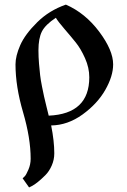

<svg xmlns="http://www.w3.org/2000/svg" viewBox="-20 -530 558 841"><path d="M204.1 19.5C252.3 18.9 298 2.9 341.3 -28.3C384.6 -59.6 417.8 -95.4 440.9 -135.7C464 -176.1 475.6 -213.5 475.6 -248C475.6 -289.1 455.2 -336.8 414.6 -391.1C373.9 -445.5 325.2 -485 268.6 -509.8C219.7 -492.8 177.7 -467 142.6 -432.1C107.4 -397.3 82.8 -364.1 68.8 -332.5C54.9 -300.9 47.9 -272.8 47.9 -248C47.9 -183.6 58.9 -113.6 81.1 -38.1C103.2 37.4 114.3 105.1 114.3 165C114.3 182 111 197.9 104.5 212.9C98 227.9 92.8 237.5 88.9 241.7C85 245.9 81.7 249 79.1 251L107.4 291L119.1 285.2C127 281.2 136.1 275.1 146.5 266.6C156.9 258.1 167.6 248.4 178.7 237.3C189.8 226.2 199.1 212.2 206.5 195.3C214 178.4 217.8 160.5 217.8 141.6C217.8 105.8 213.2 65.1 204.1 19.5ZM193.4 -23.4C192.1 -28.6 188.8 -41.8 183.6 -63C178.4 -84.1 174.8 -99.1 172.9 -107.9C170.9 -116.7 168 -130.9 164.1 -150.4C160.2 -169.9 157.4 -186.7 155.8 -200.7C154.1 -214.7 152.5 -231.4 150.9 -251C149.3 -270.5 148.4 -290 148.4 -309.6C148.4 -344.7 153.5 -372.2 163.6 -392.1C173.7 -411.9 194 -432 224.6 -452.1C231.1 -441.1 243.7 -424.8 262.2 -403.3C280.8 -381.8 297.4 -362 312 -343.8C326.7 -325.5 340.2 -302.6 352.5 -274.9C364.9 -247.2 371.1 -219.4 371.1 -191.4C371.1 -84.6 311.8 -28.6 193.4 -23.4Z"/></svg>

Font: TriodPostnaja
Style: Medium
Weight: 500
Version: 20110805; ttfautohint (v0.96) -l 8 -r 50 -G 200 -x 14 -w "G"